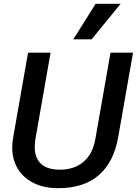

<svg xmlns="http://www.w3.org/2000/svg" viewBox="-20 -976 717 1006"><path d="M44 -204Q44 -226 49 -256L127 -700H245L166 -250Q162 -229 162 -206Q162 -148 195 -117.5Q228 -87 294 -87Q370 -87 418.5 -129Q467 -171 480 -250L559 -700H677L599 -256Q576 -126 497.5 -58Q419 10 284 10Q212 10 157.5 -16.5Q103 -43 73.5 -91.5Q44 -140 44 -204ZM481 -956H612L460 -770H364Z"/></svg>

Font: Niramit SemiBold
Style: Italic
Weight: 600
Italic angle: -10°
Designer: Katatrad Aksorn Co.,Ltd.
Foundry: Cadson Demak Co.,Ltd.
Version: Version 1.001; ttfautohint (v1.6)